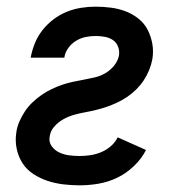

<svg xmlns="http://www.w3.org/2000/svg" viewBox="-20 -548 540 576"><path d="M219 8Q194 8 169.5 5Q145 2 122.5 -5.5Q100 -13 80 -26Q60 -39 47.5 -58.5Q35 -78 30 -102Q25 -126 29 -151Q31 -167 38 -183Q45 -199 54.5 -213.5Q64 -228 77 -240.5Q90 -253 104.5 -263Q119 -273 134.5 -280.5Q150 -288 166 -293.5Q182 -299 198.5 -302.5Q215 -306 231.5 -309Q248 -312 265 -316Q282 -320 297 -329Q312 -338 323 -352Q334 -366 337 -382Q339 -396 334 -408.5Q329 -421 318.5 -428Q308 -435 294.5 -437.5Q281 -440 267 -440Q252 -440 237 -437Q222 -434 208 -425.5Q194 -417 184.5 -403.5Q175 -390 173 -375H72Q76 -397 84.5 -418Q93 -439 107 -457Q121 -475 140 -489.5Q159 -504 180 -512.5Q201 -521 223 -524.5Q245 -528 266 -528Q290 -528 313 -525Q336 -522 357 -514Q378 -506 395.5 -492Q413 -478 423 -458.5Q433 -439 437 -416.5Q441 -394 437 -370Q434 -354 427.5 -338Q421 -322 411.5 -307.5Q402 -293 389.5 -280.5Q377 -268 362.5 -258Q348 -248 332 -240.5Q316 -233 300 -227.5Q284 -222 267.5 -218Q251 -214 234.5 -211Q218 -208 202 -203.5Q186 -199 170.5 -190.5Q155 -182 143 -168.5Q131 -155 129 -138Q126 -122 135 -109.5Q144 -97 158 -90.5Q172 -84 187.5 -82Q203 -80 219 -80Q235 -80 251.5 -82.5Q268 -85 283.5 -91.5Q299 -98 312.5 -109.5Q326 -121 333 -136L418 -98Q405 -72 382 -50Q359 -28 332 -15Q305 -2 276 3Q247 8 219 8Z"/></svg>

Font: Iosevka SS18 Semibold
Style: Italic
Weight: 600
Italic angle: -9°
Monospace: yes
Designer: Belleve Invis
Foundry: Belleve Invis
Version: Version 25.1.1; ttfautohint (v1.8.4)